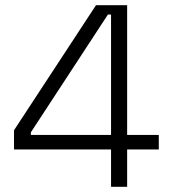

<svg xmlns="http://www.w3.org/2000/svg" viewBox="-20 -720 660 740"><path d="M408 0H470V-144H592V-200H470V-700H350L34 -218V-144H408ZM99 -200V-210L396 -664H408V-200Z"/></svg>

Font: Meta Space Light
Style: Regular
Weight: 300
Designer: Meta Pool / Florian Karsten
Foundry: Meta Pool / Florian Karsten
Version: Version 2.000;Glyphs 3.1.1 (3137)